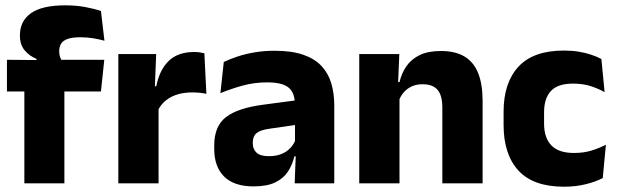

<svg xmlns="http://www.w3.org/2000/svg" viewBox="-20 -697 2348 730"><path d="M228.2 -676.7Q268.6 -676.7 303.3 -670.4Q338.1 -664 363.8 -655.1L377.1 -542.2Q356.8 -547.7 334.4 -551.5Q312.1 -555.3 285.6 -555.3Q253.9 -555.3 236.3 -548.7Q218.7 -542.2 211.9 -530.3Q205.1 -518.4 205.1 -502.1V-500.8Q205.1 -489 208.7 -479.4Q212.4 -469.8 217.5 -461.4L118.7 -458V-473.3Q92.6 -483.5 74.2 -505.1Q55.8 -526.7 55.8 -560.8V-563.3Q55.8 -616.9 97.7 -646.8Q139.7 -676.7 228.2 -676.7ZM72.6 0V-426.6H224.8V0ZM6.4 -349.2V-469.7L138.3 -468.5L196.4 -469.7H376.5L363.8 -349.2Z M579.9 -276 538 -368.9H574.2Q585.9 -430 620.7 -464.6Q655.4 -499.3 718.8 -499.3Q729.9 -499.3 739.2 -497.9Q748.6 -496.5 757 -494.6L764.7 -340.2Q754.1 -342.8 740 -344.2Q725.9 -345.6 711.5 -345.6Q662.5 -345.6 629.1 -327.3Q595.7 -309 579.9 -276ZM429.9 0V-491.4H573.8L567.5 -334.7L582.9 -332.5V0Z M1100.4 0 1105.1 -123 1101.6 -130.7V-284L1100.7 -303.9Q1100.7 -345.1 1076.5 -364.5Q1052.3 -383.8 995.8 -383.8Q946.3 -383.8 901.8 -371.4Q857.3 -359 818 -342.8L830.8 -461.4Q854.3 -472.5 883.7 -482.3Q913.2 -492.1 948.6 -498Q983.9 -504 1024.4 -504Q1089 -504 1132.6 -489Q1176.1 -474 1202 -446.4Q1228 -418.8 1239.4 -380.6Q1250.9 -342.5 1250.9 -296.4V0ZM944 11.7Q870.4 11.7 832.5 -25.4Q794.5 -62.6 794.5 -131V-144.3Q794.5 -217.1 839.1 -251.7Q883.8 -286.3 981.3 -299L1113.3 -316.5L1122.3 -224.6L1005.3 -207.7Q969.8 -202.8 955.5 -190.8Q941.1 -178.8 941.1 -155.4V-151.8Q941.1 -129.5 955.6 -116.4Q970.1 -103.2 1002.1 -103.2Q1030 -103.2 1050.1 -111.5Q1070.3 -119.8 1083.4 -133.8Q1096.6 -147.7 1103.1 -164.4L1124.6 -102.7H1099.3Q1091.6 -70.3 1074.7 -44.5Q1057.8 -18.6 1026.4 -3.5Q995.1 11.7 944 11.7Z M1661.8 0V-288.8Q1661.8 -315.9 1654.9 -335.6Q1647.9 -355.4 1631.4 -366Q1614.9 -376.7 1586.5 -376.7Q1562.9 -376.7 1544.9 -368.2Q1526.9 -359.8 1514.8 -345.6Q1502.7 -331.4 1496.4 -313.5L1472.8 -385H1499Q1506.8 -418.5 1525.1 -445.1Q1543.4 -471.7 1575.3 -487.4Q1607.3 -503.1 1656.4 -503.1Q1711.4 -503.1 1746.4 -481.9Q1781.4 -460.7 1798.1 -418.7Q1814.9 -376.6 1814.9 -313.3V0ZM1345.9 0V-491.4H1498.2L1493.1 -368.6L1498.9 -354.2V0Z M2124.6 12.9Q2007.6 12.9 1951.2 -48.5Q1894.7 -109.9 1894.7 -221.7V-272.7Q1894.7 -382.2 1951.2 -443.5Q2007.7 -504.8 2124.2 -504.8Q2153.9 -504.8 2180 -500.6Q2206.1 -496.3 2228 -488.9Q2249.9 -481.6 2266.5 -472.8L2278.8 -346.6Q2254.5 -360.5 2225.1 -369.8Q2195.7 -379.1 2158.5 -379.1Q2100.6 -379.1 2074.6 -351Q2048.6 -323 2048.6 -270V-227.3Q2048.6 -173.4 2076.2 -144.4Q2103.7 -115.4 2162 -115.4Q2198.6 -115.4 2227.8 -124.2Q2257 -133 2283.7 -146.8L2271.7 -20Q2245.6 -6.2 2207.5 3.3Q2169.5 12.9 2124.6 12.9Z"/></svg>

Font: Anek Odia Medium
Style: Regular
Weight: 500
Designer: Yesha Goshar & Mahesh Sahu (Odia), Yesha Goshar (Latin)
Foundry: Ek Type
Version: Version 1.003